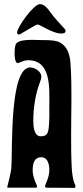

<svg xmlns="http://www.w3.org/2000/svg" viewBox="-20 -912 402 934"><path d="M117 -619C230 -619 220 -482 220 -402C220 -365 221 -327 217 -290C214 -263 207 -249 178 -249C145 -249 142 -299 142 -323C142 -387 152 -454 175 -514C178 -522 181 -531 181 -540C181 -564 149 -584 127 -584C24 -584 42 -176 35 -92C33 -70 15 -3 15 -1L18 1H156L160 -2V-7C160 -9 139 -50 139 -81C139 -111 143 -147 181 -147C213 -147 220 -110 220 -85C220 -48 199 -13 199 -7C199 -5 200 -4 200 -2L204 1L344 2L346 0C346 -1 347 -3 347 -5C347 -14 340 -23 338 -32C333 -53 330 -75 329 -96C326 -150 326 -204 326 -257C326 -372 331 -488 323 -603C320 -654 301 -706 243 -714C223 -717 202 -717 181 -717C152 -717 63 -726 55 -692C52 -680 51 -666 51 -653C51 -643 52 -605 66 -605C74 -605 93 -619 117 -619ZM77 -745C91 -753 151 -790 162 -793C176 -793 234 -749 278 -749C287 -749 299 -750 299 -762C299 -765 297 -769 295 -771C270 -799 245 -824 223 -855C212 -871 195 -892 174 -892C144 -892 63 -780 63 -753V-751C64 -748 68 -744 71 -744L75 -745Z"/></svg>

Font: DisSenso
Style: Regular
Weight: 400
Version: Version 1.150